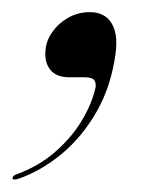

<svg xmlns="http://www.w3.org/2000/svg" viewBox="-61 -124 261 308"><path d="M50.5 0Q29.5 0 19.8 -12Q10 -24 12 -43.5Q13 -58.5 22.8 -72.5Q32.5 -86.5 48.2 -95.5Q64 -104.5 83.5 -104.5Q106.5 -104.5 117.5 -87.5Q128.5 -70.5 124.5 -39Q117.5 14 94.2 54.8Q71 95.5 37.8 123Q4.5 150.5 -32 163Q-36 164 -38 164Q-40 164 -41 162.5Q-41 161 -40 159.2Q-39 157.5 -35.5 156Q1 143 28 119.2Q55 95.5 71.2 67.8Q87.5 40 92.5 15Q93 7.5 89.5 3.8Q86 0 75 0Z"/></svg>

Font: Fraunces 120pt
Style: Italic
Weight: 400
Italic angle: -16°
Version: Version 1.000;[b76b70a41]